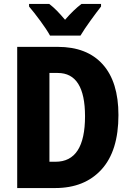

<svg xmlns="http://www.w3.org/2000/svg" viewBox="-20 -951 663 971"><path d="M579 -369Q579 -537 499.5 -625.5Q420 -714 272 -714H67V0H259Q408 0 493.5 -94Q579 -188 579 -369ZM410 -363Q410 -133 261 -133H230V-582H272Q410 -582 410 -363ZM491 -931H392Q352 -901 309 -851Q287 -877 268 -896.5Q249 -916 229 -931H127V-918Q151 -890 183.5 -846Q216 -802 233 -771H387Q406 -803 437.5 -846.5Q469 -890 491 -918Z"/></svg>

Font: Noto Sans Display SemiCondensed Extra
Style: Regular
Weight: 800
Width: 4
Designer: Monotype Design Team
Foundry: Monotype Imaging Inc.
Version: Version 1.900